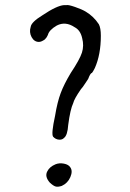

<svg xmlns="http://www.w3.org/2000/svg" viewBox="-20 -690 509 754"><path d="M231.4 -669.9H241.2Q248 -671.9 274.9 -662.6Q301.8 -653.3 316.4 -644.5Q347.7 -626 368.2 -594.7Q376 -580.1 376 -549.8Q376 -475.6 352.5 -422.9Q344.7 -407.2 340.8 -403.3Q335 -403.3 326.2 -379.9Q323.2 -376 313.5 -360.8Q303.7 -345.7 297.9 -339.8Q271.5 -301.8 267.6 -285.2Q255.9 -260.7 248 -200.2Q245.1 -158.2 231.4 -148.4Q224.6 -140.6 211.4 -141.6Q198.2 -142.6 188.5 -153.3Q180.7 -164.1 196.3 -235.4Q205.1 -289.1 218.3 -324.2Q231.4 -359.4 257.8 -403.3Q293 -456.1 301.8 -483.4Q310.5 -510.7 302.7 -540Q295.9 -571.3 273.4 -583Q237.3 -607.4 203.1 -589.8Q172.9 -572.3 168 -552.7Q164.1 -543 156.2 -535.2Q142.6 -525.4 132.8 -525.4Q114.3 -525.4 104 -544.4Q93.8 -563.5 100.6 -585Q103.5 -603.5 146.5 -629.9Q203.1 -668 231.4 -669.9ZM198.2 -44.9Q212.9 -50.8 231 -47.4Q249 -43.9 255.9 -33.2Q266.6 -18.6 256.3 5.4Q246.1 29.3 222.7 40Q208 44.9 198.7 42.5Q189.5 40 175.8 27.3Q154.3 2.9 166 -17.6Q174.8 -35.2 198.2 -44.9Z"/></svg>

Font: JasonHandwriting1
Style: Regular
Weight: 400
Version: Version 1.48.20